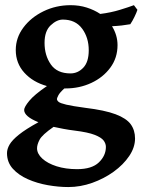

<svg xmlns="http://www.w3.org/2000/svg" viewBox="-20 -489 557 749"><path d="M246.6 240.7Q208.5 240.7 166.7 233.4Q125 226.1 88.9 210.2Q52.7 194.3 30 169.2Q7.3 144 7.3 108.4Q7.3 92.3 17.3 75Q27.3 57.6 53.7 36.4Q80.1 15.1 129.9 -12.2Q74.2 -34.7 74.2 -60.1Q74.2 -71.3 94.2 -95.7Q114.3 -120.1 163.1 -153.3Q108.4 -168.5 75 -205.3Q41.5 -242.2 41.5 -293.9Q41.5 -341.8 71.3 -381.6Q101.1 -421.4 149.9 -445.1Q198.7 -468.8 255.4 -468.8Q289.1 -468.8 318.4 -459.5Q347.7 -450.2 371.1 -434.6Q413.1 -439.9 448 -450.7Q482.9 -461.4 502.4 -468.8L516.1 -450.7Q512.7 -439.9 504.6 -423.3Q496.6 -406.7 488.3 -394.5Q471.7 -391.6 454.6 -389.6Q437.5 -387.7 417 -386.7Q438.5 -351.6 438.5 -313Q438.5 -263.2 410.4 -225.1Q382.3 -187 336.2 -165.5Q290 -144 235.8 -144H231Q212.4 -127 207.3 -116.5Q202.1 -106 202.1 -103Q202.1 -97.2 208.5 -91.8Q214.8 -86.4 238.3 -80.8Q261.7 -75.2 312.5 -68.4Q389.2 -59.1 431.2 -43.2Q473.1 -27.3 490 -4.2Q506.8 19 506.8 51.3Q506.8 85.9 484.1 119.6Q461.4 153.3 423.6 180.7Q385.7 208 339.6 224.4Q293.5 240.7 246.6 240.7ZM254.9 -202.6Q283.7 -202.6 304.9 -224.9Q326.2 -247.1 326.2 -293Q326.2 -342.3 300.3 -377.4Q274.4 -412.6 225.1 -412.6Q201.2 -412.6 177.5 -390.1Q153.8 -367.7 153.8 -321.8Q153.8 -272.9 178.2 -237.8Q202.6 -202.6 254.9 -202.6ZM280.8 170.9Q338.4 170.9 365.7 144.5Q393.1 118.2 393.1 84Q393.1 71.3 384.3 59.3Q375.5 47.4 349.4 37.1Q323.2 26.9 271.5 20.5Q248 17.6 227.5 13.7Q207 9.8 189 5.9Q144 37.1 134.3 56.2Q124.5 75.2 124.5 89.4Q124.5 110.8 145 129.6Q165.5 148.4 200.9 159.7Q236.3 170.9 280.8 170.9Z"/></svg>

Font: David Libre
Style: Bold
Weight: 700
Designer: Ismar David, J. Victor Gaultney, Annie Olsen and Meir Sadan
Foundry: Monotype Imaging Inc. & SIL International
Version: Version 1.100; ttfautohint (v1.8.4.7-5d5b)